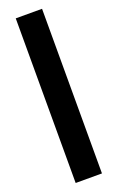

<svg xmlns="http://www.w3.org/2000/svg" viewBox="-174 -754 617 1005"><g transform="rotate(-20 134.0 -251.5)"><path d="M207.5 206.5H61V-710.5H207.5Z"/></g></svg>

Font: Anek Latin Medium ExtraBold
Style: Regular
Weight: 800
Version: Version 1.003